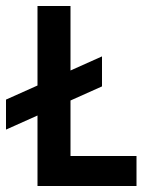

<svg xmlns="http://www.w3.org/2000/svg" viewBox="-20 -620 515 640"><path d="M435 0H105V-235L0 -188V-288L105 -335V-600H215V-385L320 -432V-332L215 -285V-100H435Z"/></svg>

Font: Gauge Heavy
Style: Heavy
Weight: 900
Designer: Daniel Pimley
Foundry: Daniel Pimley
Version: Version 2.0